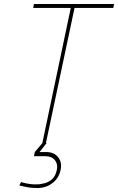

<svg xmlns="http://www.w3.org/2000/svg" viewBox="-20 -720 594 966"><path d="M215 -1H194L155 45L151 66Q162 66 172 66Q182 66 191 66Q200 66 208 66Q240 66 256 85.5Q272 105 266 135Q259 167 241.5 182Q224 197 205.5 201.5Q187 206 178 207Q153 209 132 206Q111 203 98.5 199.5Q86 196 86 196L77 213Q94 217 107.5 220Q121 223 137 224.5Q153 226 175 226Q215 224 245.5 200Q276 176 285 135Q293 97 272.5 71Q252 45 213 45Q209 45 202.5 45Q196 45 179 45ZM355 -680H550L554 -700H151L147 -680H336L193 0H211Z"/></svg>

Font: Advent Pro Thin
Style: Italic
Weight: 250
Italic angle: -12°
Version: Version 3.000